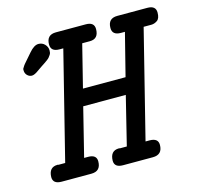

<svg xmlns="http://www.w3.org/2000/svg" viewBox="-96 -741 872 842"><g transform="rotate(-15 340.5 -319.5)"><path d="M43.9 -30.8Q44.9 -75.7 84 -76.2Q85 -76.2 86.9 -76.2L87.9 -75.2H119.1L241.2 -563H224.1Q185.1 -563 185.1 -595.2Q185.1 -639.2 228 -639.2H363.8Q401.9 -639.2 401.9 -607.9Q401.9 -563 361.8 -563H327.1L278.8 -370.1H472.2L521 -563H502.9Q463.9 -563 463.9 -595.2Q463.9 -639.2 506.8 -639.2H643.1Q681.2 -639.2 681.2 -607.9Q681.2 -581.1 668 -572Q654.8 -563 641.1 -563H606L483.9 -75.2H502Q541 -75.2 541 -44.9Q541 0 497.1 0H361.8Q322.8 0 322.8 -30.8Q323.7 -75.7 362.8 -76.2Q363.8 -76.2 365.2 -76.2L367.2 -75.2H398.9L453.1 -294.9H259.8L205.1 -75.2H223.1Q261.2 -75.2 261.2 -44.9Q261.2 0 217.8 0H83Q43.9 0 43.9 -30.8ZM47.9 -514.2Q47.9 -516.1 47.9 -518.1Q47.9 -520 48.3 -521.5Q48.8 -522.9 50.3 -524.9Q51.8 -526.9 52.7 -528.8Q53.7 -530.8 56.2 -534.4Q58.6 -538.1 60.8 -540.5Q63 -543 67.4 -548.1Q71.8 -553.2 75.2 -557.1Q78.6 -561 85.2 -568.6Q91.8 -576.2 97.7 -583Q120.6 -609.9 140.6 -609.9Q157.7 -609.9 169.2 -597.9Q180.7 -585.9 180.7 -569.8Q180.7 -564 179.7 -559.1Q178.7 -554.2 174.8 -549.1Q170.9 -543.9 168.5 -540.5Q166 -537.1 158 -531Q149.9 -524.9 145.3 -522Q140.6 -519 128.7 -511Q116.7 -502.9 109.9 -498Q89.8 -482.9 77.9 -482.9Q65.9 -482.9 56.9 -491.9Q47.9 -501 47.9 -514.2ZM47.9 -514.2Q47.9 -516.1 47.9 -518.1Q47.9 -520 48.3 -521.5Q48.8 -522.9 50.3 -524.9Q51.8 -526.9 52.7 -528.8Q53.7 -530.8 56.2 -534.4Q58.6 -538.1 60.8 -540.5Q63 -543 67.4 -548.1Q71.8 -553.2 75.2 -557.1Q78.6 -561 85.2 -568.6Q91.8 -576.2 97.7 -583Q120.6 -609.9 140.6 -609.9Q157.7 -609.9 169.2 -597.9Q180.7 -585.9 180.7 -569.8Q180.7 -564 179.7 -559.1Q178.7 -554.2 174.8 -549.1Q170.9 -543.9 168.5 -540.5Q166 -537.1 158 -531Q149.9 -524.9 145.3 -522Q140.6 -519 128.7 -511Q116.7 -502.9 109.9 -498Q89.8 -482.9 77.9 -482.9Q65.9 -482.9 56.9 -491.9Q47.9 -501 47.9 -514.2Z"/></g></svg>

Font: CMU Typewriter Text
Style: BoldItalic
Weight: 700
Italic angle: -14.04°
Version: Version 0.7.0